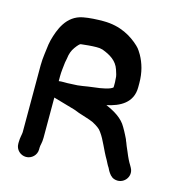

<svg xmlns="http://www.w3.org/2000/svg" viewBox="-105 -796 853 899"><g transform="rotate(15 321.5 -346.0)"><path d="M262 -264.7 287.3 -255.1C315.5 -245.2 337.8 -240.2 359.1 -230.6L374.7 -221.9C383.2 -217.2 392.3 -209.7 397.4 -204.9L405.7 -194.4C429.3 -162.6 443.4 -119.5 469.8 -75.1L477.5 -60.1C480.9 -53.5 483.2 -49.3 487.5 -43.2L494.2 -29.8C502.3 -16.7 510.9 -4 526.1 1.3C570.7 16.7 610.2 -30 587.9 -70.1L582.5 -79.7C576.9 -88.7 573.5 -95 568.5 -104.9L561.5 -119.9C555.6 -132.4 551.8 -144.7 543 -163L536.9 -179C534.2 -184.4 532.7 -188.5 531.4 -193.1L522.7 -210.6C517.4 -221 509.9 -235.5 503.6 -245.6C482.9 -282.9 443.4 -306 401.6 -323.8C464.6 -337 524 -367.4 524 -443V-463C524 -515.8 510.9 -557.9 491.5 -592.7L481.2 -609.2C476.9 -616.1 471.4 -622.8 463.9 -629.7C426.6 -664.5 370.4 -700 287.3 -700C255 -700 219 -698.2 189.3 -692.5C111.6 -677.7 85.5 -604.2 70.7 -549.7L66.2 -527.7C63.2 -497.5 56 -463.2 56 -424V-100C56 -90.5 50 -72.6 50 -50V-42C50 -14 73.3 8 100.5 8C127.7 8 151 -14 151 -42V-50C151 -63.8 157 -73.9 157 -100V-294.9C189.5 -285.7 225.7 -274.8 262 -264.7ZM412.9 -438V-418C412.9 -415.6 412.8 -414 412.4 -412.3C400.1 -401.1 364.2 -393.4 320.7 -388.8C285.7 -385.1 258.1 -377 220.3 -377H218.6C212.2 -376.4 205.4 -376 199.9 -376H178.4C170.7 -376 163.8 -375.7 157 -374.6V-399C157 -420.9 160.2 -441.3 162.8 -466.3L166.7 -486.2C169.4 -510 175.8 -527.1 187.3 -543.1C198.6 -558.9 207.6 -567.8 211.7 -568.3C233.9 -570.9 264.1 -574 287.3 -574C292.7 -574 297.4 -573.8 302.2 -573.4L317 -570.3C355.1 -556.1 388.8 -536.4 401.9 -496.8C407.3 -480.3 411.7 -468.9 411.7 -455V-453.4C412.4 -448.7 412.9 -443.7 412.9 -438Z"/></g></svg>

Font: NumbBunny
Style: Bk
Weight: 400
Designer: Robert Jablonski
Foundry: Cannot Into Space Fonts
Version: Version 1.0